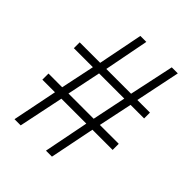

<svg xmlns="http://www.w3.org/2000/svg" viewBox="-200 -782 899 899"><g transform="rotate(45 250.0 -332.0)"><path d="M184.6 -417 149.9 -249H316.9L351.6 -417ZM349.1 -208.5 304.2 14.6H264.6L308.6 -208.5H143.6L97.2 14.6H56.2L101.1 -208.5H17.6V-249H108.4L143.6 -417H17.6V-455.6H153.3L197.3 -677.7H236.8L193.8 -455.6H357.9L405.3 -677.7H445.3L399.4 -455.6H482.9V-417H393.1L357.9 -249H482.9V-208.5Z"/></g></svg>

Font: Campania
Style: Regular
Weight: 400
Version: Version 2.009